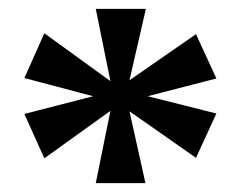

<svg xmlns="http://www.w3.org/2000/svg" viewBox="-20 -780 543 433"><path d="M196 -367 229 -530 80 -423 35 -523 190 -563 35 -604 80 -705 229 -597 196 -760H309L272 -599L422 -703L468 -603L313 -563L468 -524L422 -424L272 -529L308 -367Z"/></svg>

Font: Noto Serif Bengali Black
Style: Regular
Weight: 900
Version: Version 2.003